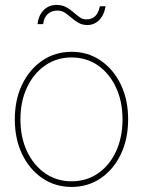

<svg xmlns="http://www.w3.org/2000/svg" viewBox="-20 -737 570 766"><path d="M265.6 8.8Q199.7 8.8 148.4 -26.4Q97.2 -61.5 68.1 -122.3Q39.1 -183.1 39.1 -260.7Q39.1 -338.9 68.1 -399.4Q97.2 -460 148.4 -495.1Q199.7 -530.3 265.6 -530.3Q331.5 -530.3 382.3 -495.1Q433.1 -460 462.2 -399.4Q491.2 -338.9 491.2 -260.7Q491.2 -183.1 462.4 -122.3Q433.6 -61.5 382.6 -26.4Q331.5 8.8 265.6 8.8ZM265.6 -13.7Q325.2 -13.7 371.1 -45.4Q417 -77.1 442.9 -133.1Q468.8 -189 468.8 -260.7Q468.8 -332.5 442.6 -388.4Q416.5 -444.3 370.6 -476.1Q324.7 -507.8 265.6 -507.8Q206.5 -507.8 160.4 -476.1Q114.3 -444.3 87.9 -388.4Q61.5 -332.5 61.5 -260.7Q61.5 -189 87.9 -133.1Q114.3 -77.1 160.4 -45.4Q206.5 -13.7 265.6 -13.7ZM328.6 -637.2Q308.1 -637.2 293 -646Q277.8 -654.8 265.1 -666Q252.4 -677.2 239.3 -686Q226.1 -694.8 209 -694.8Q185.1 -694.8 169.9 -680.4Q154.8 -666 152.3 -640.6H129.9Q132.8 -673.8 153.3 -695.6Q173.8 -717.3 205.1 -717.3Q228 -717.3 243.9 -708.5Q259.8 -699.7 272.5 -688.5Q285.2 -677.2 297.4 -668.5Q309.6 -659.7 324.7 -659.7Q345.7 -659.7 359.1 -671.9Q372.6 -684.1 378.4 -711.9H401.4Q395.5 -677.2 376 -657.2Q356.4 -637.2 328.6 -637.2Z"/></svg>

Font: Inter 28pt Thin
Style: Regular
Weight: 250
Designer: Rasmus Andersson
Foundry: rsms
Version: Version 4.001;git-66647c0bb